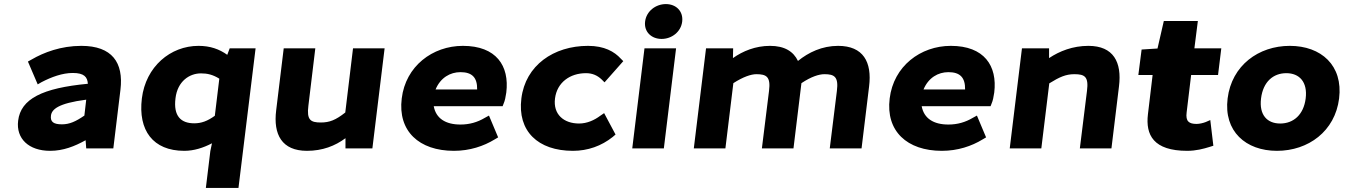

<svg xmlns="http://www.w3.org/2000/svg" viewBox="-20 -728 6601 942"><path d="M226 12C290 12 346 -10 400 -40L403 0H536L571 -288C587 -421 530 -503 379 -503C279 -503 195 -471 135 -436L117 -426L165 -314L184 -325C232 -350 286 -370 337 -370C393 -370 409 -350 411 -317C188 -296 82 -243 69 -136C58 -48 121 12 226 12ZM403 -239 394 -161C352 -132 321 -118 284 -118C243 -118 226 -130 230 -161C234 -191 264 -221 403 -239Z M884 12C932 12 978 -3 1020 -25L1012 13L990 194H1150L1234 -491H1107L1095 -459C1056 -487 1011 -503 954 -503C816 -503 695 -401 676 -245C657 -89 730 12 884 12ZM966 -368C997 -368 1024 -362 1056 -342L1034 -160C998 -134 968 -123 933 -123C868 -123 830 -158 841 -246C851 -330 910 -368 966 -368Z M1486 12C1562 12 1624 -12 1675 -50V0H1807L1867 -491H1712L1674 -176C1627 -139 1597 -127 1554 -127C1504 -127 1484 -139 1493 -209L1527 -491H1372L1335 -187C1320 -68 1363 12 1486 12Z M2207 12C2285 12 2353 -11 2407 -44L2424 -54L2379 -161L2359 -150C2322 -128 2283 -117 2239 -117C2166 -117 2119 -147 2108 -207H2446L2451 -220C2457 -233 2461 -253 2464 -274C2480 -405 2415 -503 2251 -503C2102 -503 1970 -403 1951 -245C1931 -85 2036 12 2207 12ZM2239 -374C2296 -374 2322 -348 2321 -289H2117C2141 -347 2189 -374 2239 -374Z M2791 12C2864 12 2931 -12 2986 -56L3000 -68L2944 -173L2925 -160C2897 -139 2861 -122 2821 -122C2746 -122 2693 -167 2703 -245C2713 -324 2777 -369 2855 -369C2885 -369 2910 -359 2932 -338L2946 -324L3038 -428L3026 -440C2994 -475 2945 -503 2865 -503C2696 -503 2558 -407 2538 -245C2518 -85 2619 12 2791 12Z M3327 -622C3333 -673 3297 -708 3247 -708C3197 -708 3151 -673 3145 -622C3139 -572 3176 -537 3226 -537C3276 -537 3321 -572 3327 -622ZM3237 0 3297 -491H3142L3082 0Z M3539 0 3578 -320C3626 -351 3665 -364 3691 -364C3740 -364 3762 -352 3753 -282L3718 0H3873L3912 -320C3960 -352 3998 -364 4025 -364C4073 -364 4095 -352 4086 -282L4051 0H4207L4244 -304C4259 -424 4215 -503 4092 -503C4013 -503 3947 -471 3895 -429C3873 -475 3830 -503 3758 -503C3686 -503 3624 -477 3576 -443L3577 -491H3444L3384 0Z M4601 12C4679 12 4747 -11 4801 -44L4818 -54L4773 -161L4753 -150C4716 -128 4677 -117 4633 -117C4560 -117 4513 -147 4502 -207H4840L4845 -220C4851 -233 4855 -253 4858 -274C4874 -405 4809 -503 4645 -503C4496 -503 4364 -403 4345 -245C4325 -85 4430 12 4601 12ZM4633 -374C4690 -374 4716 -348 4715 -289H4511C4535 -347 4583 -374 4633 -374Z M5089 0 5128 -319C5178 -350 5209 -364 5251 -364C5302 -364 5322 -352 5313 -282L5278 0H5433L5470 -304C5485 -423 5443 -503 5320 -503C5243 -503 5178 -477 5127 -443V-491H4994L4934 0Z M5805 12C5848 12 5885 2 5914 -7L5933 -13L5918 -139L5895 -129C5882 -124 5864 -120 5851 -120C5814 -120 5796 -132 5802 -177L5824 -360H5956L5972 -491H5840L5857 -625H5690L5659 -490L5581 -485L5565 -360H5635L5612 -167C5600 -66 5639 12 5805 12Z M6245 12C6399 12 6530 -84 6550 -245C6570 -407 6462 -503 6308 -503C6155 -503 6023 -407 6003 -245C5983 -84 6092 12 6245 12ZM6291 -369C6355 -369 6396 -326 6386 -245C6376 -165 6326 -122 6261 -122C6197 -122 6157 -164 6167 -245C6177 -327 6227 -369 6291 -369Z"/></svg>

Font: Falling Sky
Style: ExBdObl
Weight: 400
Designer: Paul D. Hunt
Foundry: Adobe Systems Incorporated
Version: Version 1.02